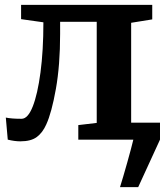

<svg xmlns="http://www.w3.org/2000/svg" viewBox="-20 -576 694 792"><path d="M550 196H475Q487 158 505 94Q523 30 530 0H303V-60L379 -69V-486H228V-436Q228 -307 210.5 -209Q193 -111 171 -63Q156 -29 132 -11Q108 7 64 7Q40 7 12 0L4 -91Q27 -86 69 -86Q95 -86 115 -136.5Q135 -187 147 -277Q159 -367 159 -484L67 -497V-556H608V-496L521 -482V-70H640V0Z"/></svg>

Font: Koeln Type Serif
Style: Bold
Weight: 700
Designer: Eben Sorkin
Foundry: Eben Sorkin
Version: Version 2.002